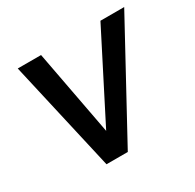

<svg xmlns="http://www.w3.org/2000/svg" viewBox="-115 -617 754 742"><g transform="rotate(-30 261.5 -246.0)"><path d="M160 0 48 -492H152L228 -88H211L417 -492H523L255 0Z"/></g></svg>

Font: Nunito Sans 10pt SemiCondensed SemiBold
Style: Italic
Weight: 600
Width: 4
Italic angle: -9°
Designer: Vernon Adams
Foundry: Vernon Adams
Version: Version 3.101;gftools[0.9.27]